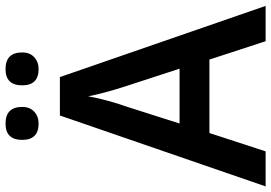

<svg xmlns="http://www.w3.org/2000/svg" viewBox="-158 -788 946 669"><g transform="rotate(-90 314.5 -453.0)"><path d="M505.9 0 441.9 -195.8H186L122.1 0H0L247.1 -716.8H380.9L628.9 0ZM410.2 -299.8 351.1 -481Q323.7 -565.4 314 -618.2Q301.3 -549.8 276.9 -481L219.2 -299.8ZM218.8 -906.2Q276.9 -906.2 276.9 -848.1Q276.9 -821.3 260.3 -806.2Q243.7 -791 218.8 -791Q162.1 -791 162.1 -848.1Q162.1 -906.2 218.8 -906.2ZM408.7 -906.2Q466.8 -906.2 466.8 -848.1Q466.8 -821.3 450.2 -806.2Q433.6 -791 408.7 -791Q352.1 -791 352.1 -848.1Q352.1 -906.2 408.7 -906.2Z"/></g></svg>

Font: Droid Sans TV
Style: Bold
Weight: 600
Version: Version 1.00